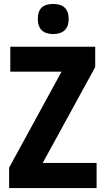

<svg xmlns="http://www.w3.org/2000/svg" viewBox="-20 -950 531 970"><path d="M249 -930C199 -930 171 -908 171 -854C171 -802 200 -778 249 -778C297 -778 327 -802 327 -854C327 -907 298 -930 249 -930ZM468 0V-127H196L461 -611V-714H32V-588H291L26 -103V0Z"/></svg>

Font: Noto Sans Bengali Condensed
Style: Bold
Weight: 700
Width: 3
Designer: Joana Ranito - Universal Thirst; Jelle Bosma - Monotype Design Team
Foundry: Universal Thirst ehf.
Version: Version 3.000